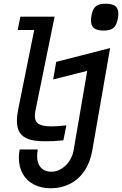

<svg xmlns="http://www.w3.org/2000/svg" viewBox="-20 -755 653 1027"><path d="M70.5 -108.5Q70.5 -137 78 -173.5L163 -594.5H74.5L89 -666H272L169.5 -162.5Q166.5 -147.5 166.5 -135Q166.5 -104 187.8 -91.5Q209 -79 256.5 -79Q292 -79 335 -84.5L319 -4.5Q283 -1 267.5 -0.2Q252 0.5 218 0.5Q166 0.5 133.8 -10.5Q101.5 -21.5 86 -45.2Q70.5 -69 70.5 -108.5ZM178.5 79Q178.5 119 198.5 141.2Q218.5 163.5 254 163.5Q283.5 163.5 309 147.5Q334.5 131.5 351.2 105.8Q368 80 373 53L446.5 -376L264.5 -330L280.5 -424L569 -498L473 53Q462 115 431.2 160Q400.5 205 354.2 228.5Q308 252 252 252Q200.5 252 162 232.2Q123.5 212.5 102.2 175.8Q81 139 81 89Q81 65 85 44.5H182Q178.5 66.5 178.5 79ZM466.5 -646Q466.5 -655.5 469 -670.5Q473.5 -695.5 482.2 -709.2Q491 -723 506.2 -729Q521.5 -735 546.5 -735Q581 -735 597 -722.2Q613 -709.5 613 -681.5Q613 -671.5 610.5 -656.5Q604 -620 587.2 -605.8Q570.5 -591.5 533.5 -591.5Q499 -591.5 482.8 -604.5Q466.5 -617.5 466.5 -646Z"/></svg>

Font: JuliaMono MediumItalic
Style: Regular
Weight: 500
Italic angle: -9°
Monospace: yes
Designer: cormullion
Foundry: corm
Version: Version 0.049; ttfautohint (v1.8.4)